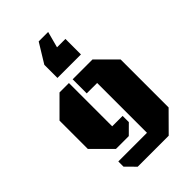

<svg xmlns="http://www.w3.org/2000/svg" viewBox="-297 -958 1247 1247"><g transform="rotate(-45 327.0 -334.0)"><path d="M193.8 181.6 128.9 116.2V68.4H392.1V-389.2H296.4V-518.6H478.5L607.9 -389.2V51.3L478.5 181.6ZM175.8 0 46.4 -129.4V-389.2L175.8 -518.6H262.2V-121.1H357.9V-64L293.5 0ZM232.9 -594.7V-715.3L314.5 -848.6H401.4L371.6 -737.3H448.7V-594.7Z"/></g></svg>

Font: Black Ops One
Style: Regular
Weight: 400
Designer: James Grieshaber, Eben Sorkin
Foundry: Sorkin Type Co.
Version: Version 1.004; ttfautohint (v1.8.4.7-5d5b)